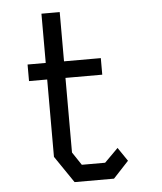

<svg xmlns="http://www.w3.org/2000/svg" viewBox="-53 -790 706 837"><g transform="rotate(-5 300.0 -372.0)"><path d="M159.5 -744V-528.5H80V-456H159.5V-117.5L239.5 0H412L479.5 -72.5L439 -132L379.5 -72.5H277.5L239.5 -129.5V-456H400.5V-528.5H239.5V-744Z"/></g></svg>

Font: Kode
Style: Regular
Weight: 400
Monospace: yes
Designer: Isa Ozler
Foundry: Kadena LLC
Version: Version 1.000;gftools[0.9.28]